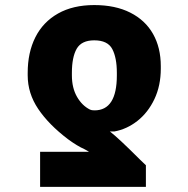

<svg xmlns="http://www.w3.org/2000/svg" viewBox="-20 -557 740 755"><path d="M137.7 177.7V40H330.1Q327.1 37.6 321.8 34.9Q316.4 32.2 311.5 29.3Q283.7 17.1 247.1 -9.8Q171.9 -66.9 130.4 -128.4Q88.9 -189.9 88.9 -260.7V-270.5Q88.9 -350.6 119.1 -410.6Q149.4 -470.7 208.3 -503.9Q267.1 -537.1 350.6 -537.1Q433.6 -537.1 492.4 -507.3Q551.3 -477.5 581.8 -423.6Q612.3 -369.6 612.3 -296.9V-287.1Q612.3 -220.2 587.2 -167.2Q562 -114.3 520.3 -81.5Q478.5 -48.8 429.7 -40H412.1Q445.8 -14.2 531.2 71.3Q541 80.1 553.7 92.8V177.7ZM350.6 -398.4Q300.8 -398.4 281.7 -365.5Q262.7 -332.5 262.7 -270.5V-260.7Q262.7 -211.4 282.7 -176.5Q302.7 -141.6 334 -126Q339.8 -123 351.6 -123Q439.5 -123 439.5 -260.7V-270.5Q439.5 -330.1 421.4 -364.3Q403.3 -398.4 350.6 -398.4Z"/></svg>

Font: Pretendard JP Black
Style: Regular
Weight: 900
Designer: Base glyphs from Inter by Rasmus Andersson; Hangeul glyphs from Noto Sans CJK(Source Han Sans) by Jang Soo-young and Kan
Foundry: Kil Hyung-jin
Version: Version 1.309